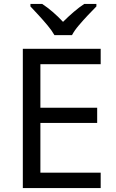

<svg xmlns="http://www.w3.org/2000/svg" viewBox="-20 -964 596 984"><path d="M496 0H97V-714H496V-635H187V-412H478V-334H187V-79H496ZM259 -784Q246 -807 224 -833.5Q202 -860 178 -886Q154 -912 136 -931V-944H196Q222 -927 250 -903Q278 -879 303 -852Q330 -879 358 -903Q386 -927 412 -944H474V-931Q455 -912 430.5 -886Q406 -860 383.5 -833.5Q361 -807 349 -784Z"/></svg>

Font: Noto Sans Hebrew
Style: Regular
Weight: 400
Designer: Monotype Design Team
Foundry: Monotype Imaging Inc.
Version: Version 2.003;January 10, 2023;FontCreator 14.0.0.2877 64-bi